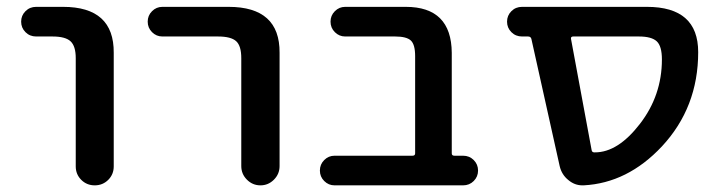

<svg xmlns="http://www.w3.org/2000/svg" viewBox="-20 -565 2106 563"><path d="M85.9 -458Q67.4 -458 54.7 -470.7Q42 -483.4 42 -501.5Q42 -519.5 54.7 -532.2Q67.4 -544.9 85.9 -544.9H165Q314.5 -544.9 313.5 -410.2V-77.1Q313.5 -53.7 297.4 -37.6Q281.2 -21.5 257.8 -21.5Q234.4 -21.5 218.3 -37.6Q202.1 -53.7 202.1 -77.1V-394.5Q202.1 -429.7 187 -443.8Q171.9 -458 133.8 -458Z M456.1 -458Q438.5 -458 425.8 -470.7Q413.1 -483.4 413.1 -501.5Q413.1 -519.5 425.8 -532.2Q438.5 -544.9 456.1 -544.9H650.4Q800.8 -544.9 799.8 -410.2V-78.1Q799.8 -54.7 783.2 -38.1Q766.6 -21.5 743.7 -21.5Q720.7 -21.5 704.1 -38.1Q687.5 -54.7 687.5 -78.1V-394.5Q687.5 -430.7 672.4 -444.3Q657.2 -458 619.1 -458Z M1197.3 -400.4Q1197.3 -434.6 1184.6 -446.3Q1171.9 -458 1138.7 -458H992.2Q974.6 -458 961.9 -470.7Q949.2 -483.4 949.2 -501.5Q949.2 -519.5 961.9 -532.2Q974.6 -544.9 992.2 -544.9H1169.9Q1303.7 -544.9 1304.7 -410.2V-115.2Q1304.7 -108.4 1312.5 -108.4H1337.9Q1356.4 -108.4 1369.1 -95.7Q1381.8 -83 1381.8 -64.9Q1381.8 -46.9 1369.1 -34.2Q1356.4 -21.5 1337.9 -21.5H960.9Q943.4 -21.5 930.7 -34.2Q918 -46.9 918 -64.9Q918 -83 930.7 -95.7Q943.4 -108.4 960.9 -108.4H1189.5Q1197.3 -108.4 1197.3 -115.2Z M1661.1 -458Q1653.3 -458 1654.3 -451.2L1714.8 -125Q1715.8 -118.2 1722.7 -118.2H1724.6Q1792 -118.2 1856.4 -201.7Q1920.9 -285.2 1920.9 -390.6Q1920.9 -429.7 1905.8 -443.8Q1890.6 -458 1853.5 -458ZM1538.1 -451.2Q1536.1 -458 1528.3 -458H1510.7Q1492.2 -458 1479.5 -470.7Q1466.8 -483.4 1466.8 -501.5Q1466.8 -519.5 1479.5 -532.2Q1492.2 -544.9 1510.7 -544.9H1877Q2027.3 -544.9 2027.3 -412.1Q2027.3 -250 1920.9 -135.7Q1820.3 -28.3 1691.4 -21.5Q1689.5 -21.5 1687.5 -21.5Q1665 -21.5 1646.5 -37.1Q1627 -52.7 1621.1 -78.1Z"/></svg>

Font: Gen Jyuu Gothic Medium
Style: Regular
Weight: 500
Designer: [Source Han Sans]
Ryoko NISHIZUKA  (kana & ideographs); Paul D. Hunt (Latin, Greek & Cyrillic); Wenlong ZHANG  (bopomofo
Version: Version 1.002.20150607